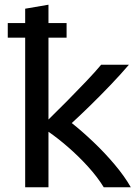

<svg xmlns="http://www.w3.org/2000/svg" viewBox="-20 -796 596 816"><path d="M87 0V-636H13V-698H87V-759L186 -776V-698H263V-636H186V-288Q223 -324 265.5 -367Q308 -410 346.5 -450.5Q385 -491 410 -521H528Q493 -480 449.5 -434.5Q406 -389 363 -347Q320 -305 285 -273Q328 -239 376.5 -193Q425 -147 467.5 -96.5Q510 -46 536 0H421Q394 -44 353.5 -88.5Q313 -133 268.5 -171.5Q224 -210 186 -236V0Z"/></svg>

Font: Ubuntu Sans Medium
Style: Regular
Weight: 500
Designer: Dalton Maag Ltd
Foundry: Dalton Maag Ltd
Version: Version 1.006; ttfautohint (v1.8.4.7-5d5b)